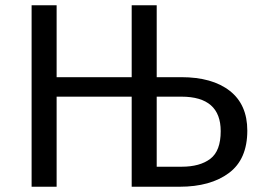

<svg xmlns="http://www.w3.org/2000/svg" viewBox="-20 -709 984 729"><path d="M919 -213Q919 -104 849 -52Q779 0 662 0H480V-342H195V0H100V-689H195V-416H480V-689H575V-416H668Q786 -416 852.5 -364Q919 -312 919 -213ZM818 -211Q818 -342 669 -342H575V-76H670Q739 -76 778.5 -106Q818 -136 818 -211Z"/></svg>

Font: Fira GO
Style: Regular
Weight: 400
Designer: Carrois Corporate
Foundry: Carrois Corporate GbR
Version: Version 0.300